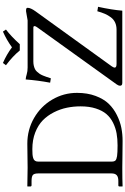

<svg xmlns="http://www.w3.org/2000/svg" viewBox="206 -1058 854 1307"><g transform="rotate(-90 633.5 -405.0)"><path d="M17.1 -18.1Q17.1 -26.9 24.4 -26.9H54.2Q82 -26.9 94 -38.1Q106 -49.3 106 -73.7V-571.8Q106 -599.1 95.7 -608.4Q85.4 -617.7 54.2 -617.7H25.9Q17.1 -617.7 17.1 -626.5V-644.5L18.6 -646.5L144.5 -644.5Q176.8 -644.5 226.6 -645.5Q276.4 -646.5 308.6 -646.5Q403.3 -646.5 482.9 -600.8Q562.5 -555.2 608.4 -477.3Q654.3 -399.4 654.3 -308.1Q654.3 -237.3 633.5 -181.9Q612.8 -126.5 580.1 -92.5Q547.4 -58.6 502.9 -36.6Q458.5 -14.6 415.5 -6.3Q372.6 2 326.7 2Q271.5 2 223.9 1Q176.3 0 144.5 0Q63.5 0 18.6 2L17.1 0ZM186.5 -71.8Q186.5 -54.7 193.8 -46.9Q201.2 -39.1 223.9 -35.6Q246.6 -32.2 296.4 -32.2Q341.3 -32.2 378.4 -38.8Q415.5 -45.4 450.7 -62.7Q485.8 -80.1 509.8 -107.9Q533.7 -135.7 548.1 -180.4Q562.5 -225.1 562.5 -283.7Q562.5 -332 553.2 -377.2Q543.9 -422.4 522 -465.8Q500 -509.3 467.3 -541.3Q434.6 -573.2 384.3 -592.8Q334 -612.3 271.5 -612.3Q250 -612.3 236.8 -611.3Q223.6 -610.4 210.9 -606.7Q198.2 -603 192.4 -594.7Q186.5 -586.4 186.5 -573.7ZM942.9 -697.8Q904.8 -745.1 842.3 -792L857.9 -812.5Q916.5 -787.1 964.4 -751Q1014.6 -787.6 1071.3 -812.5L1085.4 -792Q1038.1 -755.9 985.8 -697.8ZM1213.9 0H722.2Q703.1 0 703.1 -14.6Q703.1 -26.4 711.9 -38.1L1100.1 -578.6Q1108.9 -590.3 1108.9 -597.2Q1108.9 -605.5 1098.1 -605.5H867.7Q852.1 -605.5 838.9 -602.3Q825.7 -599.1 815.9 -594.2Q806.2 -589.4 797.9 -580.1Q789.6 -570.8 783.9 -562.5Q778.3 -554.2 772.2 -539.8Q766.1 -525.4 762.7 -514.9Q759.3 -504.4 753.4 -486.3L723.6 -491.2Q739.3 -574.7 745.6 -657.7Q761.2 -656.7 781 -650.6Q800.8 -644.5 826.7 -644.5H1147.9Q1164.1 -646.5 1184.6 -650.9Q1205.1 -655.3 1210.9 -655.3Q1224.6 -655.3 1229 -652.8Q1233.4 -650.4 1233.4 -644.5Q1233.4 -624 1209.5 -590.8L835 -71.8Q826.2 -59.1 826.2 -51.8Q826.2 -39.1 851.6 -39.1H1084.5Q1111.8 -39.1 1133.1 -48.8Q1154.3 -58.6 1168.7 -77.9Q1183.1 -97.2 1192.4 -118.7Q1201.7 -140.1 1210 -169.9L1240.2 -165Q1219.2 -68.4 1213.9 0Z"/></g></svg>

Font: Libertinage
Style: l
Weight: 400
Designer: OSP
Foundry: OSP
Version: Version 1.0; 2008; OFL relea